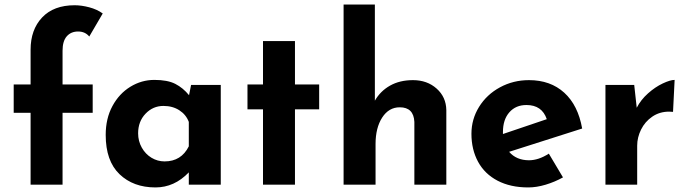

<svg xmlns="http://www.w3.org/2000/svg" viewBox="-20 -809 3010 841"><path d="M114 -315H40V-439H114V-591Q114 -679 164.5 -732.5Q215 -786 307 -786Q337 -786 371 -777Q405 -768 430 -750L371 -649Q353 -671 322 -671Q291 -671 272.5 -650Q254 -629 254 -587V-439H386V-315H254V0H114Z M947 -437V0H807V-54Q744 12 661 12Q564 12 503.5 -46Q443 -104 443 -218Q443 -290 472.5 -344.5Q502 -399 551 -429Q600 -459 656 -459Q714 -459 748 -441.5Q782 -424 808 -392L817 -437ZM807 -168V-275Q795 -307 765.5 -326Q736 -345 696 -345Q650 -345 617.5 -311Q585 -277 585 -225Q585 -191 601 -162.5Q617 -134 643.5 -118Q670 -102 701 -102Q774 -102 807 -168Z M1272 -629V-439H1378V-330H1272V0H1132V-330H1064V-439H1132V-629Z M1935 -327V0H1795V-275Q1792 -339 1731 -339Q1683 -339 1654 -294Q1625 -249 1625 -178V0H1485V-789H1622V-368Q1646 -410 1688.5 -434Q1731 -458 1789 -458Q1851 -458 1892.5 -421Q1934 -384 1935 -327Z M2384 -136 2446 -32Q2410 -12 2370 0Q2330 12 2294 12Q2216 12 2159.5 -17.5Q2103 -47 2074 -100.5Q2045 -154 2045 -223Q2045 -287 2078.5 -341Q2112 -395 2170 -426.5Q2228 -458 2297 -458Q2391 -458 2451.5 -403Q2512 -348 2530 -246L2210 -144Q2242 -107 2297 -107Q2339 -107 2384 -136ZM2183 -231V-222L2375 -287Q2354 -349 2286 -349Q2239 -349 2211 -317Q2183 -285 2183 -231Z M2935 -459 2928 -319Q2922 -320 2911 -320Q2869 -320 2837 -298Q2805 -276 2788 -241.5Q2771 -207 2771 -171V0H2632V-437H2758L2769 -337Q2787 -372 2818.5 -400Q2850 -428 2883 -443.5Q2916 -459 2935 -459Z"/></svg>

Font: Josefin Sans
Style: Bold
Weight: 700
Designer: Santiago Orozco
Foundry: Typemade
Version: Version 2.000